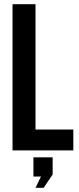

<svg xmlns="http://www.w3.org/2000/svg" viewBox="-20 -720 379 919"><path d="M40 0H331V-100H150V-700H40ZM176 125 150 179H189L232 115V33H140V125Z"/></svg>

Font: Bebas Neue
Style: Bold
Weight: 700
Designer: Ryoichi Tsunekawa
Foundry: Ryoichi Tsunekawa
Version: Version 1.300